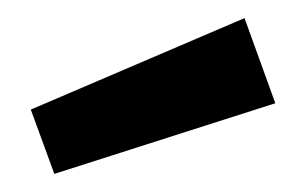

<svg xmlns="http://www.w3.org/2000/svg" viewBox="-20 -768 324 212"><path d="M14 -647 250 -748 284 -654 40 -576Z"/></svg>

Font: TitilliumWeb-SemiBold
Style: SemiBold
Weight: 600
Version: Version 1.001;PS 57.000;hotconv 1.0.70;makeotf.lib2.5.55311